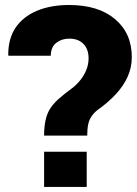

<svg xmlns="http://www.w3.org/2000/svg" viewBox="-20 -741 542 761"><path d="M325.7 -203.6H154.8Q154.8 -272 177.7 -308.6Q189.5 -328.1 210.4 -347.2Q231.4 -366.2 263.2 -389.6Q281.2 -402.3 297.9 -422.9Q313 -441.4 322 -463.6Q331.1 -485.8 331.1 -509.8Q331.1 -545.9 310.8 -566.9Q290.5 -587.9 254.4 -587.9Q224.6 -587.9 203.1 -571.3Q181.6 -554.7 181.2 -520H13.7L12.7 -522.9Q12.2 -587.4 42 -631.8Q72.3 -675.8 127 -698.5Q181.6 -721.2 253.4 -721.2Q370.1 -721.2 436.3 -665Q502.4 -608.9 502.4 -514.6Q502.4 -472.2 484.9 -434.6Q467.3 -397.5 438.2 -366.7Q409.2 -335.9 374 -310.5Q355 -297.4 344.2 -281.7Q333.5 -267.1 329.6 -248.3Q325.7 -229.5 325.7 -203.6ZM323.7 -139.6V0H154.8V-139.6Z"/></svg>

Font: Hanuman Black
Style: Regular
Weight: 900
Designer: Danh Hong
Version: Version 8.002; ttfautohint (v1.8.3)